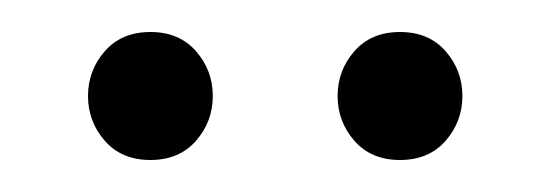

<svg xmlns="http://www.w3.org/2000/svg" viewBox="-20 -588 344 120"><path d="M35 -528Q35 -544 45.5 -556Q56 -568 74 -568Q92 -568 102.5 -556Q113 -544 113 -528Q113 -512 102.5 -500Q92 -488 74 -488Q56 -488 45.5 -500Q35 -512 35 -528ZM191 -528Q191 -544 201.5 -556Q212 -568 230 -568Q248 -568 258.5 -556Q269 -544 269 -528Q269 -512 258.5 -500Q248 -488 230 -488Q212 -488 201.5 -500Q191 -512 191 -528Z"/></svg>

Font: BellefairVN
Style: Regular
Weight: 400
Designer: Nick Shinn, Liron Lavi Turkenic
Foundry: Shinntype
Version: Version 1.003